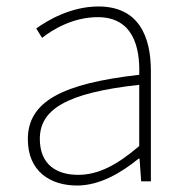

<svg xmlns="http://www.w3.org/2000/svg" viewBox="-20 -560 576 593"><path d="M218 13C288 13 354 -26 408 -70H411L416 0H446V-341C446 -448 408 -540 284 -540C198 -540 125 -496 92 -472L110 -443C144 -470 207 -507 282 -507C391 -507 413 -414 410 -329C173 -302 66 -247 66 -130C66 -30 136 13 218 13ZM221 -20C157 -20 103 -50 103 -131C103 -220 181 -273 410 -298V-109C341 -50 284 -20 221 -20Z"/></svg>

Font: Source Han Sans CN ExtraLight
Style: Regular
Weight: 250
Designer: Ryoko NISHIZUKA (kana & ideographs); Paul D. Hunt (Latin, Greek & Cyrillic); Wenlong ZHANG (bopomofo); Sandoll Communica
Foundry: Adobe Systems Incorporated
Version: Version 1.004;PS 1.004;hotconv 16.6.51;makeotf.lib2.5.65220